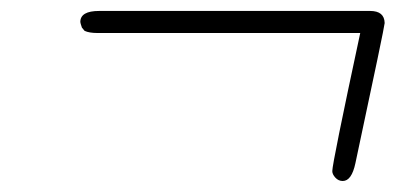

<svg xmlns="http://www.w3.org/2000/svg" viewBox="-20 -372 719 349"><path d="M126 -332Q126 -352.1 160.2 -352.1H652.8Q678.7 -352.1 679.2 -330.1Q679.2 -324.2 626 -75.2Q619.1 -43 603 -43Q595.2 -43 589.6 -49.1Q584 -55.2 584 -61Q584 -75.2 634.8 -312H157.2Q142.1 -312 133.8 -315.9L128.9 -321.8Q126 -330.1 126 -332Z"/></svg>

Font: CMU Sans Serif
Style: Oblique
Weight: 500
Italic angle: -12°
Version: Version 0.7.0